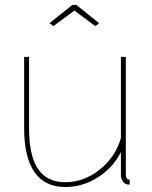

<svg xmlns="http://www.w3.org/2000/svg" viewBox="-20 -750 616 780"><path d="M181.2 -655.8 273.9 -730H290L382.8 -655.8L367.2 -644L282.2 -707L196.8 -644ZM78.1 -228V-519H98.1V-228Q98.1 -117.7 134.5 -63.7Q170.9 -9.8 245.1 -9.8Q320.3 -9.8 384.3 -60.3Q448.2 -110.8 471.2 -189V-519H491.2V-40Q491.2 -20 506.8 -20V0Q496.1 0 493.2 -2Q483.4 -5.4 477.3 -16.1Q471.2 -26.9 471.2 -40V-131.8Q437.5 -66.9 376.2 -28.6Q314.9 9.8 245.1 9.8Q162.6 9.8 120.4 -50.3Q78.1 -110.4 78.1 -228Z"/></svg>

Font: Rawline Thin
Style: Regular
Weight: 250
Designer: Matt McInerney, Pablo Impallari, Rodrigo Fuenzalida
Foundry: Matt McInerney, Pablo Impallari, Rodrigo Fuenzalida
Version: Version 4.020;PS 004.020;hotconv 1.0.88;makeotf.lib2.5.64775